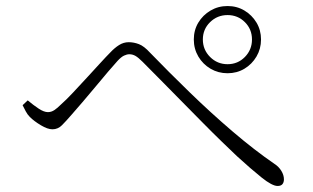

<svg xmlns="http://www.w3.org/2000/svg" viewBox="-20 -695 1040 637"><path d="M735 -452Q704 -452 678.5 -467Q653 -482 638 -507.5Q623 -533 623 -564Q623 -595 638 -620Q653 -645 678.5 -660Q704 -675 735 -675Q766 -675 791 -660Q816 -645 831 -620Q846 -595 846 -564Q846 -533 831 -507.5Q816 -482 791 -467Q766 -452 735 -452ZM901 -78Q883 -78 848 -106Q813 -134 766 -177Q747 -195 717 -224Q687 -253 652 -288.5Q617 -324 580.5 -361Q544 -398 511 -431.5Q478 -465 453 -490Q439 -504 429.5 -509.5Q420 -515 409 -515Q401 -515 391.5 -510.5Q382 -506 370 -493Q358 -480 338.5 -457Q319 -434 297 -407.5Q275 -381 254 -356.5Q233 -332 218 -315Q199 -293 185.5 -279.5Q172 -266 154 -266Q138 -266 115.5 -279.5Q93 -293 79 -307Q71 -315 65.5 -325.5Q60 -336 55 -346L72 -362Q91 -346 108.5 -334.5Q126 -323 139 -323Q150 -323 160 -329.5Q170 -336 183 -349Q200 -364 222 -387.5Q244 -411 267.5 -436.5Q291 -462 312 -485Q333 -508 346 -521Q360 -536 375 -545.5Q390 -555 407 -555Q424 -555 441 -548.5Q458 -542 478 -520Q539 -457 609 -389Q679 -321 751.5 -259Q824 -197 891 -151Q905 -142 913.5 -128Q922 -114 922 -100Q922 -90 917 -84Q912 -78 901 -78ZM735 -482Q769 -482 792.5 -506Q816 -530 816 -564Q816 -598 792.5 -621.5Q769 -645 735 -645Q701 -645 677 -621.5Q653 -598 653 -564Q653 -530 677 -506Q701 -482 735 -482Z"/></svg>

Font: Noto Serif JP ExtraLight
Style: Regular
Weight: 200
Designer: Ryoko NISHIZUKA  (kana & ideographs); Frank Grießhammer (Latin, Greek & Cyrillic); Wenlong ZHANG  (bopomofo); Sandoll Co
Foundry: Adobe
Version: Version 2.002-H1;hotconv 1.1.0;makeotfexe 2.6.0